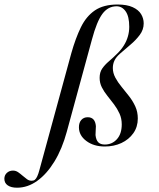

<svg xmlns="http://www.w3.org/2000/svg" viewBox="-177 -651 719 868"><path d="M-100 197.6Q-126.6 197.6 -141.9 187.1Q-157.3 176.6 -157.3 157.3Q-157.3 141.1 -146 130.6Q-134.7 120.2 -118.5 120.2Q-105.6 120.2 -95.2 127.4Q-84.7 134.7 -74.6 143.5Q-64.5 152.4 -54.8 159.3Q-45.2 166.1 -33.9 166.1Q-25 166.1 -19.4 161.7Q-13.7 157.3 -8.5 146Q-3.2 134.7 1.6 116.1L145.2 -409.7Q164.5 -478.2 188.7 -527.8Q212.9 -577.4 252 -604Q291.1 -630.6 354.8 -630.6Q396.8 -630.6 423 -618.5Q449.2 -606.5 460.9 -587.1Q472.6 -567.7 472.6 -545.2Q472.6 -516.9 454.8 -493.1Q437.1 -469.4 412.5 -448.8Q387.9 -428.2 366.1 -408.9Q348.4 -393.5 340.7 -377.8Q333.1 -362.1 333.1 -343.5Q333.1 -321 344.4 -300Q355.6 -279 372.6 -258.5Q389.5 -237.9 406.5 -216.1Q423.4 -194.4 434.7 -169.8Q446 -145.2 446 -115.3Q446 -77.4 425.8 -48.8Q405.6 -20.2 371.8 -4.4Q337.9 11.3 296.8 11.3Q246.8 11.3 213.3 -13.7Q179.8 -38.7 179.8 -75.8Q179.8 -96.8 190.7 -108.9Q201.6 -121 219.4 -121Q236.3 -121 245.6 -110.9Q254.8 -100.8 256.5 -80.6Q256.5 -72.6 255.6 -60.5Q254.8 -48.4 254.8 -40.3Q257.3 -17.7 267.3 -7.7Q277.4 2.4 296.8 2.4Q329.8 2.4 351.6 -21.8Q373.4 -46 373.4 -88.7Q373.4 -115.3 363.3 -137.5Q353.2 -159.7 338.3 -179.4Q323.4 -199.2 308.5 -217.7Q293.5 -236.3 283.5 -256Q273.4 -275.8 273.4 -299.2Q273.4 -324.2 285.1 -341.1Q296.8 -358.1 315.3 -373.8Q333.9 -389.5 354.8 -410.5Q371.8 -427.4 383.5 -446.4Q395.2 -465.3 401.2 -486.3Q407.3 -507.3 407.3 -529.8Q407.3 -576.6 391.1 -599.6Q375 -622.6 350 -622.6Q311.3 -622.6 285.9 -588.3Q260.5 -554 238.7 -472.6L125 -55.6Q104 21.8 69.4 78.6Q34.7 135.5 -8.5 166.5Q-51.6 197.6 -100 197.6Z"/></svg>

Font: Playfair 144pt
Style: Italic
Weight: 400
Italic angle: -15.6°
Designer: Claus Eggers Sørensen
Foundry: Claus Eggers Sørensen
Version: Version 2.001;gftools[0.9.30]